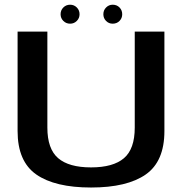

<svg xmlns="http://www.w3.org/2000/svg" viewBox="-20 -812 808 835"><path d="M376 3.5Q532.5 3.5 613.8 -53.2Q695 -110 695 -242V-674.5H566V-257Q566 -164 519 -124Q472 -84 376 -84Q279.5 -84 232.8 -124.2Q186 -164.5 186 -257V-674.5H56.5V-242Q56.5 -110 137.8 -53.2Q219 3.5 376 3.5ZM285 -709Q302 -709 314 -721Q326 -733 326 -750Q326 -767.5 314 -779.5Q302 -791.5 285 -791.5Q267.5 -791.5 255.5 -779.5Q243.5 -767.5 243.5 -750Q243.5 -733 255.5 -721Q267.5 -709 285 -709ZM470 -709Q488 -709 499.8 -721Q511.5 -733 511.5 -750Q511.5 -767.5 499.8 -779.5Q488 -791.5 470 -791.5Q453.5 -791.5 441.5 -779.5Q429.5 -767.5 429.5 -750Q429.5 -733 441.2 -721Q453 -709 470 -709Z"/></svg>

Font: Anybody SemiExpanded Medium
Style: Regular
Weight: 500
Width: 6
Version: Version 1.113;gftools[0.9.25]